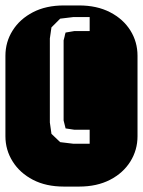

<svg xmlns="http://www.w3.org/2000/svg" viewBox="-22 -689 528 709"><path d="M213.9 0Q147.9 0 99.6 -25.1Q51.3 -50.3 24.7 -92.8Q-2 -135.3 -2 -186V-482.9Q-2 -534.2 24.7 -576.4Q51.3 -618.7 99.6 -643.8Q147.9 -668.9 213.9 -668.9H270Q335.9 -668.9 384.5 -643.8Q433.1 -618.7 459.5 -576.4Q485.8 -534.2 485.8 -482.9V-186Q485.8 -135.3 459.5 -92.8Q433.1 -50.3 384.5 -25.1Q335.9 0 270 0ZM249 -158.2H309.1V-210H252L220.2 -214.8L212.9 -244.1V-540Q215.3 -547.4 216.6 -554.4Q217.8 -561.5 220.2 -568.8L252 -574.2H309.1V-626H249L200.2 -620.1L168 -587.9L162.1 -546.9V-236.8L168 -194.8L200.2 -164.1Z"/></svg>

Font: Monofett
Style: Regular
Weight: 400
Designer: Vernon Adams
Foundry: Vernon Adams
Version: Version 1.100; ttfautohint (v1.8.4.7-5d5b);gftools[0.9.28]